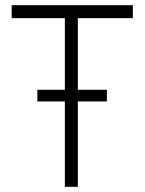

<svg xmlns="http://www.w3.org/2000/svg" viewBox="-20 -720 557 740"><path d="M230 0V-329H124V-374H230V-650H25V-700H492V-650H280V-374H392V-329H280V0Z"/></svg>

Font: Lexend ExtraLight
Style: Regular
Weight: 200
Designer: Bonnie Shaver-Troup, Thomas Jockin
Foundry: Lexend
Version: Version 1.007; ttfautohint (v1.8.3)